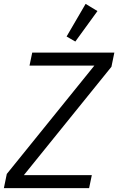

<svg xmlns="http://www.w3.org/2000/svg" viewBox="-33 -969 609 989"><path d="M426 0H-13L2 -73L453 -631H119L133 -698H556L541 -625L90 -67H440ZM355 -755 310 -781 408 -949 469 -912Z"/></svg>

Font: IBM Plex Sans Cond
Style: Italic
Weight: 400
Width: 3
Italic angle: -11°
Designer: Mike Abbink, Paul van der Laan, Pieter van Rosmalen
Foundry: Bold Monday
Version: Version 1.3